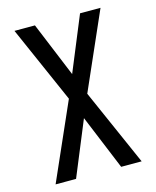

<svg xmlns="http://www.w3.org/2000/svg" viewBox="-111 -812 722 888"><g transform="rotate(-15 250.0 -367.5)"><path d="M44 0 206 -367 44 -735H142L250 -473L358 -735H456L294 -367L456 0H358L250 -262L142 0Z"/></g></svg>

Font: Iosevka Custom Medium
Style: Regular
Weight: 500
Monospace: yes
Designer: Belleve Invis
Foundry: Belleve Invis
Version: Version 32.5.0; ttfautohint (v1.8.4)